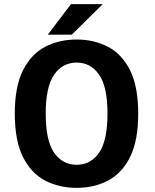

<svg xmlns="http://www.w3.org/2000/svg" viewBox="-20 -897 750 928"><path d="M350.5 11Q266 11 198.2 -24.2Q130.5 -59.5 91 -138.2Q51.5 -217 51.5 -348Q51.5 -478.5 91 -557Q130.5 -635.5 198.2 -670.8Q266 -706 350.5 -706Q434.5 -706 502 -670.8Q569.5 -635.5 608.8 -557Q648 -478.5 648 -348Q648 -217 608.8 -138.2Q569.5 -59.5 502 -24.2Q434.5 11 350.5 11ZM350.5 -100.5Q418.5 -100.5 459 -159Q499.5 -217.5 499.5 -348Q499.5 -477.5 459 -536Q418.5 -594.5 350.5 -594.5Q282 -594.5 241.5 -536Q201 -477.5 201 -348Q201 -217.5 241.5 -159Q282 -100.5 350.5 -100.5ZM211 -729.5 323 -877H476.5L327 -729.5Z"/></svg>

Font: League Mono SemiBold
Style: Regular
Weight: 600
Width: 6
Designer: Tyler Finck
Foundry: The League of Moveable Type / Tyler Finck
Version: Version 2.300;RELEASE